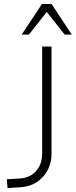

<svg xmlns="http://www.w3.org/2000/svg" viewBox="-20 -939 383 965"><path d="M18 6 14 -38 81 -42Q113 -44 138 -59.5Q163 -75 177.5 -102.5Q192 -130 192 -170V-705H239V-167Q239 -119 218.5 -82Q198 -45 163.5 -23Q129 -1 85 2ZM89 -765 191 -919H239L341 -765H305L215 -879L125 -765Z"/></svg>

Font: Nunito Sans 7pt Condensed ExtraLight
Style: Regular
Weight: 250
Width: 3
Designer: Vernon Adams
Foundry: Vernon Adams
Version: Version 3.101;gftools[0.9.27]